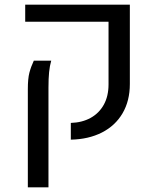

<svg xmlns="http://www.w3.org/2000/svg" viewBox="-20 -595 662 818"><path d="M281.7 -71.3Q330.1 -72.8 366.2 -92.8Q402.3 -112.8 422.4 -149.2Q442.4 -185.5 442.4 -235.4V-502.4H87.4V-575.2H533.2V-237.3Q533.2 -165.5 502.2 -112.5Q471.2 -59.6 414.3 -30.5Q357.4 -1.5 281.7 0ZM98.6 -215.8Q98.6 -259.8 105.2 -285.2Q111.8 -310.5 124 -336.4H198.2Q191.9 -314.5 189.2 -287.6Q186.5 -260.7 186.5 -221.2V203.1H98.6Z"/></svg>

Font: Heebo
Style: Regular
Weight: 400
Designer: Oded Ezer
Foundry: Meir Sadan
Version: Version 2.001; ttfautohint (v1.5.14-ce02) -l 8 -r 50 -G 200 